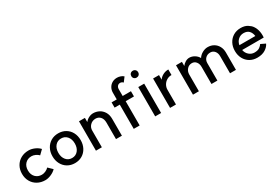

<svg xmlns="http://www.w3.org/2000/svg" viewBox="53 -1693 3847 2670"><g transform="rotate(-30 1976.5 -358.0)"><path d="M382 -130 448 -66Q417 -33 367.5 -11.5Q318 10 274 10Q204 10 149.5 -20.5Q95 -51 64.5 -105Q34 -159 34 -228Q34 -297 64.5 -351Q95 -405 149.5 -435.5Q204 -466 274 -466Q320 -466 368.5 -445Q417 -424 448 -390L382 -326Q361 -348 330 -362Q299 -376 270 -376Q207 -376 168 -335.5Q129 -295 129 -228Q129 -161 168 -120.5Q207 -80 270 -80Q299 -80 330 -94Q361 -108 382 -130Z M882 -228Q882 -298 845.5 -341Q809 -384 750 -384Q691 -384 654.5 -341Q618 -298 618 -228Q618 -158 654.5 -114.5Q691 -71 750 -71Q809 -71 845.5 -114.5Q882 -158 882 -228ZM976 -228Q976 -159 947 -104.5Q918 -50 867 -19.5Q816 11 750 11Q684 11 632.5 -19.5Q581 -50 552 -104.5Q523 -159 523 -228Q523 -297 552 -351Q581 -405 632.5 -435.5Q684 -466 750 -466Q816 -466 867.5 -435.5Q919 -405 947.5 -351Q976 -297 976 -228Z M1301 -383Q1249 -382 1214.5 -346.5Q1180 -311 1181 -260V6H1086V-466H1181V-399Q1204 -429 1239.5 -447Q1275 -465 1310 -465Q1360 -465 1404 -442.5Q1448 -420 1475.5 -374.5Q1503 -329 1503 -264V6H1408V-260Q1408 -316 1379 -349.5Q1350 -383 1301 -383Z M1693 6V-383H1610V-467H1693V-574Q1693 -617 1712.5 -652Q1732 -687 1766.5 -707Q1801 -727 1845 -727Q1873 -727 1901.5 -717Q1930 -707 1947 -690L1895 -621Q1873 -643 1848 -643Q1821 -643 1804.5 -624Q1788 -605 1788 -574V-467H1921V-383H1788V6Z M2133 -466V5H2038V-466ZM2140 -646Q2140 -622 2124.5 -606.5Q2109 -591 2085 -591Q2061 -591 2045.5 -606.5Q2030 -622 2030 -646Q2030 -670 2045.5 -685.5Q2061 -701 2085 -701Q2109 -701 2124.5 -685.5Q2140 -670 2140 -646Z M2276 -466H2371V-392Q2395 -428 2436.5 -449Q2478 -470 2522 -469V-380Q2481 -381 2446 -360.5Q2411 -340 2391 -305Q2371 -270 2371 -231V6H2276Z M3144 -382Q3096 -382 3066 -351.5Q3036 -321 3036 -275V6H2941V-269Q2941 -319 2915 -350.5Q2889 -382 2848 -382Q2801 -382 2770 -347Q2739 -312 2739 -261V6H2644V-466H2739V-400Q2761 -429 2792 -447Q2823 -465 2855 -465Q2897 -465 2936.5 -441Q2976 -417 2996 -379Q3020 -417 3063 -441Q3106 -465 3149 -465Q3203 -465 3245 -440.5Q3287 -416 3310.5 -372.5Q3334 -329 3334 -274V6H3239V-269Q3239 -319 3212.5 -350.5Q3186 -382 3144 -382Z M3452 -228Q3452 -297 3481 -351Q3510 -405 3561.5 -435.5Q3613 -466 3679 -466Q3744 -466 3787 -439Q3830 -412 3849.5 -383Q3869 -354 3874 -338Q3895 -287 3895 -225Q3895 -211 3894 -202.5Q3893 -194 3893 -190H3547Q3556 -139 3593.5 -106Q3631 -73 3679 -73Q3734 -73 3763.5 -94.5Q3793 -116 3805 -137L3880 -101Q3860 -56 3808.5 -23.5Q3757 9 3679 9Q3613 9 3561.5 -21Q3510 -51 3481 -105Q3452 -159 3452 -228ZM3679 -384Q3629 -384 3592.5 -351.5Q3556 -319 3547 -267H3803Q3796 -320 3766 -352Q3736 -384 3679 -384Z"/></g></svg>

Font: SUITE SemiBold
Style: Regular
Weight: 600
Designer: Sun
Foundry: Sun
Version: Version 2.040